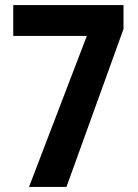

<svg xmlns="http://www.w3.org/2000/svg" viewBox="-20 -734 540 754"><path d="M94 0H241L465 -620V-714H32V-593H321Z"/></svg>

Font: Noto Sans Arabic UI Cn
Style: Bold
Weight: 700
Width: 3
Designer: Monotype Design Team, Nadine Chahine and Nizar Qandah
Foundry: Monotype Imaging Inc.
Version: Version 2.010